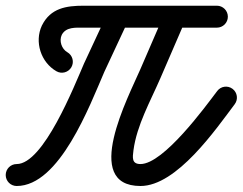

<svg xmlns="http://www.w3.org/2000/svg" viewBox="-57 -598 830 656"><path d="M173 -419.6C173 -419.6 173 -419.6 173 -419.6C153.5 -430.8 144.4 -458.4 154 -478.8C154 -478.8 153.9 -478.6 153.8 -478.4C153.7 -478.1 153.5 -477.9 153.5 -477.9C167.9 -506.6 201.2 -503.5 229 -503.5C380.7 -503.5 532.3 -503.5 684 -503.5C704.7 -503.5 721.5 -520.2 721.5 -541C721.5 -561.7 704.7 -578.5 684 -578.5C684 -578.5 684 -578.5 684 -578.5C532.3 -578.5 380.7 -578.5 229 -578.5C169.4 -578.5 115.9 -570.3 86.5 -511.4C86.5 -511.4 86.3 -511.2 86.2 -511C86.1 -510.7 86 -510.5 86 -510.5C60.1 -454.9 82.6 -385 135.7 -354.6C153.6 -344.2 176.5 -350.4 186.9 -368.4C197.2 -386.4 191 -409.3 173 -419.6ZM361.8 -574.9C343.1 -583.7 320.8 -575.6 312 -556.8C285.1 -499.2 258.2 -441.5 231.4 -383.8C231.4 -383.8 231.3 -383.6 231.1 -383.4C231 -383.2 230.9 -382.9 230.9 -382.9C196.3 -303 91.5 -37.5 0 -37.5C-20.7 -37.5 -37.5 -20.7 -37.5 0C-37.5 20.7 -20.7 37.5 0 37.5C146.6 37.5 249.5 -237.2 299.7 -353.1C299.8 -353.1 299.6 -352.8 299.5 -352.6C299.4 -352.4 299.3 -352.1 299.3 -352.2C326.2 -409.8 353.1 -467.5 380 -525.1C388.7 -543.9 380.6 -566.2 361.8 -574.9ZM555.9 -575.4C536.9 -583.6 514.8 -574.8 506.6 -555.8C478.5 -490.9 450.4 -425.9 422.3 -360.9C382 -267.8 221 37.5 423 37.5C547.1 37.5 680.6 -156.5 744.9 -241.9C757.4 -258.5 754.1 -282 737.6 -294.4C721 -306.9 697.5 -303.6 685.1 -287C685.1 -287 685.1 -287 685.1 -287C644.7 -233.5 501.9 -37.5 423 -37.5C392.8 -37.5 395.7 -59.3 399 -84.5C410.3 -170.2 456.8 -251.9 491.1 -331.1C519.2 -396.1 547.3 -461.1 575.4 -526.1C583.6 -545.1 574.9 -567.1 555.9 -575.4Z"/></svg>

Font: FRB American Cursive Extrabold
Style: Bold Italic
Weight: 800
Italic angle: -25°
Version: Version 2.0;Modular Font Editor K font №1